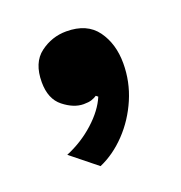

<svg xmlns="http://www.w3.org/2000/svg" viewBox="-74 -238 435 462"><g transform="rotate(-20 143.5 -6.5)"><path d="M142 -173Q195 -173 220 -138.5Q245 -104 245 -54Q245 -7 226.5 36Q208 79 177 111.5Q146 144 109 160L43 107Q84 90 116 61Q148 32 161 1L156 -3Q150 1 142.5 3.5Q135 6 122 6Q97 6 71 -14.5Q45 -35 45 -78Q45 -128 75 -150.5Q105 -173 142 -173Z"/></g></svg>

Font: Prodigy Sans
Style: Bold
Weight: 700
Designer: Wei Huang
Foundry: Wei Huang
Version: Version 1.003; ttfautohint (v1.8.3)